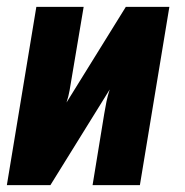

<svg xmlns="http://www.w3.org/2000/svg" viewBox="-20 -540 540 560"><path d="M0 0 86 -520H224L189 -312Q186 -294 183 -276.5Q180 -259 174 -241L347 -520H474L388 0H250L284 -208Q287 -226 290.5 -243.5Q294 -261 300 -279L127 0Z"/></svg>

Font: Iosevka Heavy Oblique
Style: Regular
Weight: 900
Italic angle: -9°
Monospace: yes
Designer: Belleve Invis
Foundry: Belleve Invis
Version: Version 32.5.0; ttfautohint (v1.8.4)